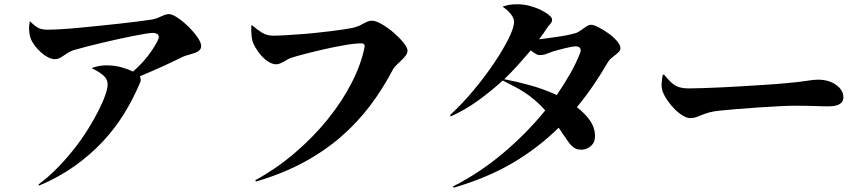

<svg xmlns="http://www.w3.org/2000/svg" viewBox="-20 -820 4040 899"><path d="M123 -642Q118 -656 116.5 -676.5Q115 -697 119 -718L122 -719Q145 -696 161 -688.5Q177 -681 203 -681Q229 -681 269.5 -683.5Q310 -686 356.5 -690.5Q403 -695 452.5 -700Q502 -705 546 -710Q590 -715 625.5 -719.5Q661 -724 681 -727Q698 -729 711 -733.5Q724 -738 734 -743Q739 -745 743.5 -747Q748 -749 753 -751Q758 -752 762 -753Q766 -754 771 -754Q786 -754 811.5 -737Q837 -720 861.5 -696Q886 -672 904 -646.5Q922 -621 922 -604Q922 -593 914 -585Q906 -577 892 -572Q884 -570 877 -567.5Q870 -565 863 -563Q850 -560 838 -555Q804 -538 752 -514Q700 -490 635 -463Q639 -453 639 -447.5Q639 -442 637 -436Q606 -361 562.5 -290Q519 -219 460.5 -156.5Q402 -94 328 -41.5Q254 11 163 49L160 44Q207 9 249.5 -34.5Q292 -78 328 -124Q364 -170 392.5 -216Q421 -262 441.5 -302.5Q462 -343 473 -375Q484 -407 484 -424Q484 -451 462 -468.5Q440 -486 411 -500V-502Q425 -507 441.5 -510.5Q458 -514 477 -514Q517 -514 548.5 -505Q580 -496 603 -485Q645 -522 673.5 -559.5Q702 -597 718 -629Q728 -649 720 -657.5Q712 -666 695 -666Q685 -666 660.5 -662Q636 -658 603 -651.5Q570 -645 531.5 -636.5Q493 -628 455.5 -619Q418 -610 384.5 -601.5Q351 -593 328 -586Q320 -584 313 -580.5Q306 -577 300 -574Q294 -570 288.5 -566.5Q283 -563 277 -559Q266 -551 257 -547Q248 -543 237 -543Q222 -543 204.5 -552Q187 -561 171 -575.5Q155 -590 142 -607.5Q129 -625 123 -642Z M1160 -702Q1184 -681 1207 -667Q1230 -653 1260 -653Q1283 -653 1315 -655Q1347 -657 1383.5 -659.5Q1420 -662 1457.5 -666Q1495 -670 1528 -674Q1561 -678 1587.5 -682Q1614 -686 1629 -689Q1638 -691 1646 -693.5Q1654 -696 1661 -699Q1667 -702 1673 -705Q1679 -708 1684 -711Q1694 -716 1702 -719.5Q1710 -723 1721 -723Q1740 -723 1769 -706Q1798 -689 1824 -666.5Q1850 -644 1869 -620.5Q1888 -597 1888 -584Q1888 -571 1880.5 -561Q1873 -551 1862 -540Q1857 -535 1851 -529.5Q1845 -524 1840 -519Q1834 -513 1829 -507.5Q1824 -502 1820 -495Q1773 -405 1713.5 -326Q1654 -247 1577 -180Q1500 -113 1402 -60Q1304 -7 1179 30L1175 24Q1274 -30 1360.5 -104Q1447 -178 1514.5 -261.5Q1582 -345 1626.5 -432Q1671 -519 1687 -599Q1689 -606 1685 -611.5Q1681 -617 1673 -617Q1643 -617 1596 -609Q1549 -601 1500.5 -590Q1452 -579 1409.5 -568Q1367 -557 1346 -550Q1337 -547 1327 -542Q1322 -539 1318 -536.5Q1314 -534 1309 -531Q1299 -526 1290.5 -522.5Q1282 -519 1274 -519Q1256 -519 1237.5 -530.5Q1219 -542 1203.5 -559.5Q1188 -577 1176.5 -596.5Q1165 -616 1161 -632Q1157 -651 1157 -670Q1156 -678 1156.5 -685.5Q1157 -693 1157 -701Z M2387 -718Q2387 -735 2371.5 -754.5Q2356 -774 2334 -788V-789Q2348 -794 2362.5 -797Q2377 -800 2402 -800Q2433 -800 2462 -792Q2491 -784 2514 -772.5Q2537 -761 2551 -749Q2565 -737 2565 -729Q2565 -721 2563 -717.5Q2561 -714 2558 -709Q2556 -707 2553.5 -704Q2551 -701 2548 -698Q2546 -695 2542.5 -690.5Q2539 -686 2536 -681Q2531 -673 2524.5 -663.5Q2518 -654 2504 -636Q2527 -639 2554 -642.5Q2581 -646 2606 -650Q2631 -654 2650.5 -658.5Q2670 -663 2679 -666Q2684 -668 2688.5 -671Q2693 -674 2698 -677Q2703 -680 2707 -683Q2711 -686 2716 -690Q2725 -696 2732.5 -700Q2740 -704 2748 -704Q2759 -704 2782 -692.5Q2805 -681 2828 -664.5Q2851 -648 2868 -629Q2885 -610 2885 -594Q2885 -586 2879 -579Q2873 -572 2863 -564Q2858 -560 2853 -556.5Q2848 -553 2843 -548Q2832 -539 2827 -530Q2794 -473 2758.5 -421Q2723 -369 2681 -318Q2720 -288 2742 -256.5Q2764 -225 2766 -189Q2768 -158 2750 -139.5Q2732 -121 2705 -119Q2688 -119 2677 -123.5Q2666 -128 2655 -139Q2650 -144 2644.5 -151.5Q2639 -159 2632 -169Q2625 -178 2617 -190.5Q2609 -203 2596 -222Q2498 -126 2379.5 -56.5Q2261 13 2104 59L2101 53Q2227 -11 2336.5 -103.5Q2446 -196 2533 -303Q2509 -330 2485 -350.5Q2461 -371 2436.5 -387Q2412 -403 2386.5 -416Q2361 -429 2334 -443Q2277 -391 2217 -348Q2157 -305 2091 -275L2087 -281Q2144 -333 2198 -398Q2252 -463 2294 -525.5Q2336 -588 2361.5 -639.5Q2387 -691 2387 -718ZM2465 -584Q2436 -550 2407.5 -518Q2379 -486 2341 -449Q2395 -439 2459.5 -421.5Q2524 -404 2587 -375Q2623 -428 2650.5 -476.5Q2678 -525 2696 -571Q2702 -586 2696 -594.5Q2690 -603 2676 -603Q2668 -603 2652 -600Q2636 -597 2618.5 -592.5Q2601 -588 2584.5 -583.5Q2568 -579 2558 -575Q2543 -569 2531 -565Q2519 -562 2504 -562Q2499 -562 2490 -567Q2481 -572 2465 -584Z M3083 -391Q3077 -407 3078 -428Q3079 -449 3083 -469L3089 -471Q3095 -464 3100 -458Q3105 -452 3110 -447Q3120 -435 3134 -425Q3159 -406 3203 -406Q3232 -406 3273 -407.5Q3314 -409 3359.5 -411Q3405 -413 3452 -416Q3499 -419 3540.5 -421.5Q3582 -424 3615 -426.5Q3648 -429 3665 -431Q3715 -435 3753 -441Q3791 -447 3809 -447Q3861 -447 3895 -422.5Q3929 -398 3929 -364Q3929 -322 3858 -322Q3842 -322 3827 -322.5Q3812 -323 3794.5 -323.5Q3777 -324 3755 -324.5Q3733 -325 3705 -325Q3674 -325 3626 -322.5Q3578 -320 3526 -316.5Q3474 -313 3426.5 -309Q3379 -305 3350 -302Q3319 -299 3299 -293Q3279 -287 3264 -281Q3257 -278 3251 -275.5Q3245 -273 3238 -271Q3227 -267 3212 -267Q3197 -267 3177.5 -278.5Q3158 -290 3140 -308Q3122 -326 3106.5 -348Q3091 -370 3083 -391Z"/></svg>

Font: XinYuGongZhangJiaSongA
Style: Regular
Weight: 900
Designer: XinYuGong
Foundry: Adobe Systems Incorporated
Version: Version 1.00